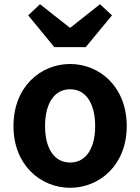

<svg xmlns="http://www.w3.org/2000/svg" viewBox="-20 -878 666 912"><path d="M313 14C453 14 582 -94 582 -279C582 -466 453 -574 313 -574C173 -574 44 -466 44 -279C44 -94 173 14 313 14ZM313 -106C237 -106 194 -174 194 -279C194 -385 237 -454 313 -454C389 -454 432 -385 432 -279C432 -174 389 -106 313 -106ZM238 -654H387L512 -805L455 -858L315 -747H311L170 -858L114 -805Z"/></svg>

Font: Genne Gothic Bold
Style: Regular
Weight: 700
Designer: Ryoko NISHIZUKA (kana & ideographs); Paul D. Hunt (Latin, Greek & Cyrillic); Wenlong ZHANG (bopomofo); Sandoll Communica
Foundry: Adobe Systems Incorporated
Version: Version 1.004;PS 1.004;hotconv 16.6.51;makeotf.lib2.5.65220